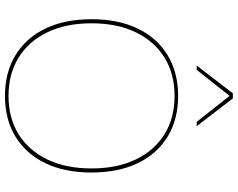

<svg xmlns="http://www.w3.org/2000/svg" viewBox="-110 -814 935 754"><g transform="rotate(90 357.0 -437.5)"><path d="M357 -670Q450 -670 517.5 -628.5Q585 -587 621.5 -511Q658 -435 658 -330Q658 -225 621.5 -149Q585 -73 517.5 -31.5Q450 10 357 10Q265 10 197 -31.5Q129 -73 92.5 -149Q56 -225 56 -330Q56 -435 92.5 -511Q129 -587 197 -628.5Q265 -670 357 -670ZM357 -656Q270 -656 206 -616Q142 -576 107 -503Q72 -430 72 -330Q72 -230 107 -157Q142 -84 206 -44Q270 -4 357 -4Q445 -4 508.5 -44Q572 -84 607 -157Q642 -230 642 -330Q642 -430 607 -503Q572 -576 508.5 -616Q445 -656 357 -656ZM476 -743H459L357 -872L255 -743H238L347 -885H367Z"/></g></svg>

Font: Work Sans Thin
Style: Regular
Weight: 250
Designer: Wei Huang
Foundry: Wei Huang
Version: Version 2.012